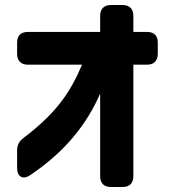

<svg xmlns="http://www.w3.org/2000/svg" viewBox="-20 -639 693 763"><path d="M420 104H468C495 104 510 89 510 61V-382H565C592 -382 607 -398 607 -425V-470C607 -497 592 -512 565 -512H510V-576C510 -603 495 -619 468 -619H420C393 -619 378 -603 378 -576V-512H90C63 -512 48 -497 48 -470V-425C48 -398 63 -382 90 -382H306C260 -273 205 -191 75 -92C56 -78 48 -63 48 -41V29C48 63 71 77 100 57C243 -39 327 -150 378 -267V61C378 89 393 104 420 104Z"/></svg>

Font: コーポレート・ロゴ（ラウンド）ver3 Bold
Style: Regular
Weight: 700
Designer: [KANA_main] LOGOTYPE.JP [Source Han Sans] Ryoko NISHIZUKA 西塚涼子 (kana, bopomofo & ideographs); Paul D. Hunt (Latin, Greek
Version: Version 12.001;FEAKit 1.0